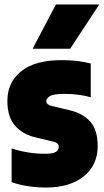

<svg xmlns="http://www.w3.org/2000/svg" viewBox="-20 -828 466 859"><path d="M186 11Q145 11 106.5 5.2Q68 -0.5 32 -13V-164Q64.5 -153 102.8 -146.5Q141 -140 182 -140Q218 -140 230.5 -148.8Q243 -157.5 243 -171Q243 -188.5 220 -194L140 -213Q81.5 -226.5 47.2 -265.8Q13 -305 13 -376Q13 -459.5 74.8 -509.2Q136.5 -559 257 -559Q294 -559 326.2 -555Q358.5 -551 386 -544V-393Q358.5 -400.5 329.8 -404.2Q301 -408 268 -408Q218.5 -408 202.8 -397.5Q187 -387 187 -375Q187 -360 211 -354L291 -335Q350.5 -321 383.8 -284Q417 -247 417 -175Q417 -89 354.5 -39Q292 11 186 11ZM126 -610 230 -808H424L294 -610Z"/></svg>

Font: Encode Sans Condensed Black
Style: Regular
Weight: 900
Width: 3
Designer: Multiple Designers
Foundry: Impallari Type
Version: Version 3.000; ttfautohint (v1.8.3) -l 8 -r 50 -G 200 -x 14 